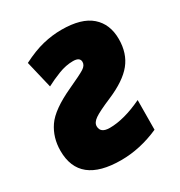

<svg xmlns="http://www.w3.org/2000/svg" viewBox="-141 -661 720 770"><g transform="rotate(-30 219.0 -276.5)"><path d="M376 -29 377 -166Q291 -125 225 -125Q182 -125 182 -157Q182 -174 203 -188.5Q224 -203 283 -228Q363 -262 398.5 -306Q434 -350 434 -416Q434 -485 389.5 -524Q345 -563 253 -563Q210 -563 166.5 -552.5Q123 -542 70 -515L100 -389Q128 -404 162.5 -417.5Q197 -431 230 -431Q262 -431 262 -409Q262 -393 244 -381.5Q226 -370 167 -343Q71 -299 39 -252Q7 -205 7 -144Q7 10 200 10Q288 10 376 -29Z"/></g></svg>

Font: Noto Sans Display SemiCondensed Black
Style: Italic
Weight: 900
Width: 4
Designer: Monotype Design team
Foundry: Monotype Imaging Inc.
Version: 1.000